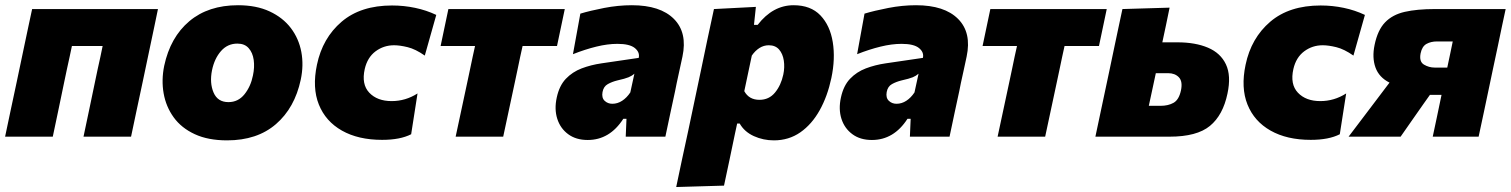

<svg xmlns="http://www.w3.org/2000/svg" viewBox="-27 -536 5925 753"><path d="M-7 0Q4 -52.5 14.5 -102Q25 -151.5 38.5 -214.5L49 -264.5Q60 -317 68.5 -357.2Q77 -397.5 84.2 -431.5Q91.5 -465.5 99 -500.5H592.5Q585.5 -465.5 578.2 -431.5Q571 -397.5 562.5 -357.2Q554 -317 543 -264.5L532.5 -214.5Q519 -151.5 508.5 -102Q498 -52.5 487 0H300.5Q311.5 -52.5 322 -102Q332.5 -151.5 345.5 -214.5L356 -264.5Q362 -291 366.8 -313.5Q371.5 -336 375.5 -355.5H255Q251 -336 246.2 -313.8Q241.5 -291.5 235.5 -265L225 -215Q212 -151.5 201.5 -102Q191 -52.5 180 0Z M863.5 14.5Q789 14.5 736.8 -9.8Q684.5 -34 654.2 -75.8Q624 -117.5 614.8 -169.8Q605.5 -222 617 -278Q641 -390 715.5 -452.8Q790 -515.5 906.5 -515.5Q978.5 -515.5 1030.5 -491.2Q1082.5 -467 1113.8 -425.8Q1145 -384.5 1154.8 -332.2Q1164.5 -280 1152.5 -223.5Q1129 -113 1055.2 -49.2Q981.5 14.5 863.5 14.5ZM869 -135.5Q907 -135.5 931.8 -166.2Q956.5 -197 965 -240Q972 -272.5 968 -301Q964 -329.5 948.2 -347.2Q932.5 -365 904 -365Q865.5 -365 839.8 -335.8Q814 -306.5 804.5 -260.5Q794.5 -211 810.5 -173.2Q826.5 -135.5 869 -135.5Z M1471.5 12.5Q1378 12.5 1314 -23.8Q1250 -60 1223.5 -126Q1197 -192 1216 -282Q1238 -387 1312.8 -450.8Q1387.5 -514.5 1510.5 -514.5Q1557 -514.5 1601 -505.2Q1645 -496 1684 -477.5L1639 -318Q1602.5 -343.5 1571.8 -351Q1541 -358.5 1518.5 -358.5Q1478 -358.5 1446 -334.8Q1414 -311 1403.5 -265.5Q1390 -205.5 1421.2 -172.5Q1452.5 -139.5 1509 -139.5Q1563.5 -139.5 1610.5 -169.5L1585.5 -9.5Q1542.5 12.5 1471.5 12.5Z M1760 0Q1771.5 -53.5 1782 -102.8Q1792.5 -152 1806 -215L1816.5 -264.5Q1822 -291 1826.8 -313.5Q1831.5 -336 1836 -355.5H1701L1731.5 -500.5H2188L2157.5 -355.5H2022.5Q2018 -336 2013.2 -313.5Q2008.5 -291 2003 -264.5L1992.5 -215Q1979 -152 1968.5 -102.8Q1958 -53.5 1946.5 0Z M2278 13Q2232 13 2201.2 -9.8Q2170.5 -32.5 2158.5 -70.2Q2146.5 -108 2156.5 -153.5Q2166.5 -200 2192.2 -227Q2218 -254 2254.2 -267.8Q2290.5 -281.5 2331.5 -287.5L2478 -309Q2483 -331 2462.8 -347.5Q2442.5 -364 2394.5 -364Q2356 -364 2312 -353.2Q2268 -342.5 2220 -323.5L2249 -482.5Q2287 -494 2342.2 -504.8Q2397.5 -515.5 2451 -515.5Q2562.5 -515.5 2616 -461.8Q2669.5 -408 2649.5 -314Q2643.5 -287.5 2638.2 -262Q2633 -236.5 2627 -210.5L2620.5 -178Q2612 -138.5 2602.5 -94.5Q2593 -50.5 2582.5 0H2427L2430 -70H2417.5Q2364 13 2278 13ZM2374.5 -129Q2395 -129 2413 -140.8Q2431 -152.5 2445 -173.5L2461 -247Q2451.5 -238.5 2438.2 -233Q2425 -227.5 2394 -220.5Q2373.5 -215.5 2356.8 -206.2Q2340 -197 2336 -175Q2332 -152.5 2344.2 -140.8Q2356.5 -129 2374.5 -129Z M2625 197.5Q2636 144.5 2647.2 92.2Q2658.5 40 2672 -22.5L2723 -264.5Q2734.5 -321 2747 -379.5Q2759.5 -438 2773 -500.5L2937.5 -509L2930 -438.5H2944.5Q3004 -515.5 3085.5 -515.5Q3152.5 -515.5 3190.5 -475.8Q3228.5 -436 3239 -370.8Q3249.5 -305.5 3233.5 -230Q3218.5 -159 3187.8 -103.8Q3157 -48.5 3111.8 -17Q3066.5 14.5 3008 14.5Q2966.5 14.5 2929.5 -2.2Q2892.5 -19 2874 -51.5H2864L2855.5 -12Q2844 42.5 2834 91Q2824 139.5 2812.5 192ZM2951.5 -144.5Q2989 -144.5 3012.5 -173Q3036 -201.5 3045 -243.5Q3051 -272 3047 -298.5Q3043 -325 3028.5 -341.8Q3014 -358.5 2988 -358.5Q2968.5 -358.5 2951.5 -347.8Q2934.5 -337 2921.5 -318L2892 -178.5Q2910.5 -144.5 2951.5 -144.5Z M3392.5 13Q3346.5 13 3315.8 -9.8Q3285 -32.5 3273 -70.2Q3261 -108 3271 -153.5Q3281 -200 3306.8 -227Q3332.5 -254 3368.8 -267.8Q3405 -281.5 3446 -287.5L3592.5 -309Q3597.5 -331 3577.2 -347.5Q3557 -364 3509 -364Q3470.5 -364 3426.5 -353.2Q3382.5 -342.5 3334.5 -323.5L3363.5 -482.5Q3401.5 -494 3456.8 -504.8Q3512 -515.5 3565.5 -515.5Q3677 -515.5 3730.5 -461.8Q3784 -408 3764 -314Q3758 -287.5 3752.8 -262Q3747.5 -236.5 3741.5 -210.5L3735 -178Q3726.5 -138.5 3717 -94.5Q3707.5 -50.5 3697 0H3541.5L3544.5 -70H3532Q3478.5 13 3392.5 13ZM3489 -129Q3509.5 -129 3527.5 -140.8Q3545.5 -152.5 3559.5 -173.5L3575.5 -247Q3566 -238.5 3552.8 -233Q3539.5 -227.5 3508.5 -220.5Q3488 -215.5 3471.2 -206.2Q3454.5 -197 3450.5 -175Q3446.5 -152.5 3458.8 -140.8Q3471 -129 3489 -129Z M3885.5 0Q3897 -53.5 3907.5 -102.8Q3918 -152 3931.5 -215L3942 -264.5Q3947.5 -291 3952.2 -313.5Q3957 -336 3961.5 -355.5H3826.5L3857 -500.5H4313.5L4283 -355.5H4148Q4143.5 -336 4138.8 -313.5Q4134 -291 4128.5 -264.5L4118 -215Q4104.5 -152 4094 -102.8Q4083.5 -53.5 4072 0Z M4269 0Q4280 -52 4290.5 -101.5Q4301 -151 4314.5 -214.5L4325 -264Q4336 -317 4344.5 -357Q4353 -397 4360.2 -431.2Q4367.5 -465.5 4375 -500.5L4560 -506Q4553 -471 4546 -438Q4539 -405 4531.5 -370H4591Q4661 -370 4710.5 -349Q4760 -328 4781 -283.5Q4802 -239 4787 -169Q4769.5 -84.5 4718.2 -42.2Q4667 0 4560 0ZM4478.5 -121H4525Q4554.5 -121 4575.5 -132.8Q4596.5 -144.5 4604.5 -181Q4612 -216.5 4596.5 -232.8Q4581 -249 4554.5 -249H4506Q4499 -217 4492.5 -186Q4486 -155 4478.5 -121Z M5113.5 12.5Q5020 12.5 4956 -23.8Q4892 -60 4865.5 -126Q4839 -192 4858 -282Q4880 -387 4954.8 -450.8Q5029.5 -514.5 5152.5 -514.5Q5199 -514.5 5243 -505.2Q5287 -496 5326 -477.5L5281 -318Q5244.5 -343.5 5213.8 -351Q5183 -358.5 5160.5 -358.5Q5120 -358.5 5088 -334.8Q5056 -311 5045.5 -265.5Q5032 -205.5 5063.2 -172.5Q5094.5 -139.5 5151 -139.5Q5205.5 -139.5 5252.5 -169.5L5227.5 -9.5Q5184.5 12.5 5113.5 12.5Z M5262 0Q5290.5 -37.5 5319.2 -75.5Q5348 -113.5 5376 -150.5L5422.5 -212Q5381.5 -232.5 5367.5 -271.2Q5353.5 -310 5364 -360Q5376 -418 5405 -448.2Q5434 -478.5 5482.2 -489.5Q5530.5 -500.5 5600.5 -500.5H5878Q5870.5 -465.5 5863.2 -431.5Q5856 -397.5 5847.8 -357.5Q5839.5 -317.5 5828 -264.5L5817.5 -214.5Q5804 -151.5 5793.8 -102Q5783.5 -52.5 5772 0H5592Q5600.5 -39 5608.2 -76.2Q5616 -113.5 5625.5 -159L5626.5 -164H5581L5556.5 -129.5Q5534 -97 5511 -64.5Q5488 -32 5466 0ZM5599 -271H5649Q5655 -300 5660.5 -325.2Q5666 -350.5 5670.5 -373.5H5609Q5585 -373.5 5567.5 -363.8Q5550 -354 5544.5 -327Q5538 -294 5557.8 -282.5Q5577.5 -271 5599 -271Z"/></svg>

Font: Commissioner ExtraBold
Style: Italic
Weight: 800
Italic angle: -12°
Designer: Kostas Bartsokas
Foundry: Kostas Bartsokas
Version: Version 1.000; ttfautohint (v1.8.3)